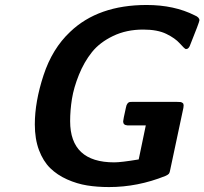

<svg xmlns="http://www.w3.org/2000/svg" viewBox="-20 -736 828 778"><path d="M121.1 -231.9Q121.1 -323.7 156.5 -431.4Q191.9 -539.1 264.2 -606.9Q377.9 -715.8 574.2 -715.8Q686 -715.8 769 -673.8Q788.1 -666 788.1 -653.8Q788.1 -647 749 -549.8Q745.1 -541 738.8 -538.1L732.9 -537.1Q727.1 -539.1 708.5 -560.1Q689.9 -581.1 654.1 -598.6Q618.2 -616.2 560.1 -616.2Q492.2 -616.2 438 -590.1Q383.8 -564 352.3 -524.4Q320.8 -484.9 299.8 -432.9Q278.8 -380.9 271.5 -335Q264.2 -289.1 264.2 -245.1Q264.2 -78.1 442.9 -78.1Q470.7 -78.1 541 -89.8H542L570.8 -228H496.1Q479 -229 479 -244.1Q479 -250 490.2 -299.8Q492.2 -311 496.1 -315.9Q500 -320.8 503.4 -322Q506.8 -323.2 516.1 -323.2H695.8Q708 -323.2 711.9 -322.5Q715.8 -321.8 720 -318.8Q724.1 -315.9 724.1 -309.1Q724.1 -303.2 723.1 -298.8L669.9 -48.8Q668 -36.6 664.6 -32.2Q661.1 -27.8 649.9 -22.9Q538.1 22 421.9 22Q374 22 333 15.4Q292 8.8 252 -9Q211.9 -26.9 183.3 -54.9Q154.8 -83 137.9 -127.9Q121.1 -172.9 121.1 -231.9Z"/></svg>

Font: CMU Sans Serif
Style: BoldOblique
Weight: 700
Italic angle: -12°
Version: Version 0.7.0